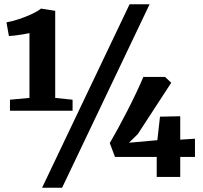

<svg xmlns="http://www.w3.org/2000/svg" viewBox="-20 -835 958 906"><path d="M119 -373V-679Q107.5 -676 87.5 -672.8Q67.5 -669.5 48.8 -667.2Q30 -665 22 -665L10.5 -729.5Q38.5 -734.5 70 -745Q101.5 -755.5 129.5 -768.5Q157.5 -781.5 173.5 -794.5L240.5 -784V-373L322.5 -364.5V-312.5H27V-364.5ZM591.5 -815H686L273 51H178.5ZM719.5 0V-94.5H522.5L498 -160Q514 -187 536 -227.2Q558 -267.5 581.2 -312.8Q604.5 -358 624.2 -400Q644 -442 656.5 -472H759L788 -444.5L630 -202L588.5 -161.5L722.5 -173.5L735 -284.5L830.5 -286.5V-176L900 -180.5V-94.5H830.5V0Z"/></svg>

Font: Merriweather 24pt Black
Style: Regular
Weight: 900
Designer: Eben Sorkin
Foundry: Eben Sorkin
Version: Version 2.100